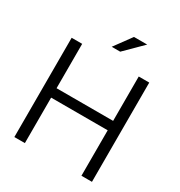

<svg xmlns="http://www.w3.org/2000/svg" viewBox="-205 -1034 1097 1173"><g transform="rotate(30 343.5 -447.5)"><path d="M69.8 0V-700.2H144V-387.2H543V-700.2H617.2V0H543V-320.8H144V0ZM397 -895H490.2L369.1 -774.9H309.1Z"/></g></svg>

Font: LT Superior
Style: Regular
Weight: 400
Designer: Daniel Lyons
Foundry: LyonsType
Version: Version 1.000